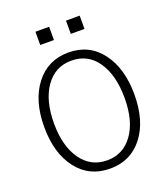

<svg xmlns="http://www.w3.org/2000/svg" viewBox="-166 -1039 1023 1171"><g transform="rotate(-20 346.0 -453.0)"><path d="M202.1 -836.9V-922.9H291V-836.9ZM400.4 -836.9V-922.9H489.3V-836.9ZM53.7 -358.4Q53.7 -528.3 133.3 -631.8Q212.9 -735.4 346.7 -735.4Q481.4 -735.4 560.1 -631.3Q638.7 -527.3 638.7 -357.4Q638.7 -186.5 559.6 -84.5Q480.5 17.6 346.7 17.6Q211.9 17.6 132.8 -85Q53.7 -187.5 53.7 -358.4ZM117.2 -358.4Q117.2 -211.9 178.7 -124Q240.2 -36.1 346.7 -36.1Q451.2 -36.1 513.2 -122.6Q575.2 -209 575.2 -357.4Q575.2 -505.9 514.6 -594.2Q454.1 -682.6 346.7 -682.6Q241.2 -682.6 179.2 -594.7Q117.2 -506.8 117.2 -358.4Z"/></g></svg>

Font: Gothic A1 Light
Style: Regular
Weight: 300
Version: Version 2.50